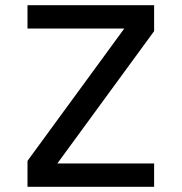

<svg xmlns="http://www.w3.org/2000/svg" viewBox="-20 -720 700 740"><path d="M201 -90 574 -600V-700H86V-610H459L86 -100V0H574V-90Z"/></svg>

Font: Uncut Plan8
Style: Regular
Weight: 400
Designer: Kasper Nordkvist
Foundry: UNCUT.wtf
Version: Version 1.002;Glyphs 3.1.2 (3151)